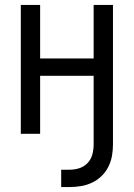

<svg xmlns="http://www.w3.org/2000/svg" viewBox="-20 -540 540 775"><path d="M227 215V145H262Q282 145 301.5 138.5Q321 132 334.5 117Q348 102 353 82.5Q358 63 358 43V-234H142V0H64V-520H142V-304H358V-520H436V43Q436 66 432 89Q428 112 417.5 133Q407 154 390 170.5Q373 187 352 197Q331 207 308 211Q285 215 262 215Z"/></svg>

Font: Iosevka Algr
Style: Regular
Weight: 400
Monospace: yes
Designer: Belleve Invis
Foundry: Belleve Invis
Version: Version 26.0.2; ttfautohint (v1.8.3)